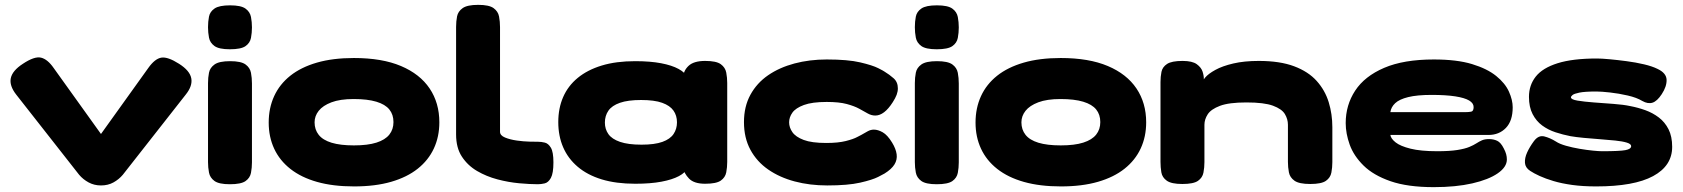

<svg xmlns="http://www.w3.org/2000/svg" viewBox="-20 -750 6934 791"><path d="M396 14Q368 14 345 1.5Q322 -11 306 -30L47 -360Q18 -397 24.5 -428Q31 -459 74 -487Q122 -519 149 -512.5Q176 -506 201 -470L396 -198L591 -470Q618 -508 644.5 -512.5Q671 -517 718 -487Q762 -459 768 -427.5Q774 -396 745 -360L486 -30Q470 -11 447.5 1.5Q425 14 396 14Z M927 9Q882 9 863.5 -4.5Q845 -18 841 -39Q837 -60 837 -82V-408Q837 -430 841 -450.5Q845 -471 864 -484.5Q883 -498 928 -498Q973 -498 991.5 -484.5Q1010 -471 1014 -450Q1018 -429 1018 -406V-81Q1018 -59 1014 -38Q1010 -17 991.5 -4Q973 9 927 9ZM927 -547Q882 -547 863.5 -560.5Q845 -574 841 -595Q837 -616 837 -638Q837 -661 841 -681.5Q845 -702 864 -715Q883 -728 928 -728Q973 -728 991.5 -714.5Q1010 -701 1014 -680Q1018 -659 1018 -637Q1018 -615 1014 -594Q1010 -573 991.5 -560Q973 -547 927 -547Z M1439 18Q1352 18 1286.5 -0.5Q1221 -19 1176.5 -54Q1132 -89 1109.5 -137.5Q1087 -186 1087 -245Q1087 -305 1109.5 -354Q1132 -403 1176 -438Q1220 -473 1285.5 -492Q1351 -511 1438 -511Q1554 -511 1632 -478Q1710 -445 1750 -385.5Q1790 -326 1790 -246Q1790 -187 1767.5 -138.5Q1745 -90 1701 -55Q1657 -20 1591.5 -1Q1526 18 1439 18ZM1438 -151Q1495 -151 1531 -162.5Q1567 -174 1584 -195.5Q1601 -217 1601 -247Q1601 -278 1584 -299Q1567 -320 1530.5 -331Q1494 -342 1437 -342Q1381 -342 1345.5 -328.5Q1310 -315 1293 -293.5Q1276 -272 1276 -246Q1276 -216 1293 -194.5Q1310 -173 1346 -162Q1382 -151 1438 -151Z M2196 9Q2163 9 2119 5Q2075 1 2029.5 -11Q1984 -23 1945.5 -45.5Q1907 -68 1883 -104.5Q1859 -141 1859 -196V-639Q1859 -662 1863 -682.5Q1867 -703 1886 -716.5Q1905 -730 1950 -730Q1995 -730 2013.5 -716.5Q2032 -703 2036 -682Q2040 -661 2040 -638V-207Q2040 -192 2060.5 -183.5Q2081 -175 2109 -171Q2137 -167 2162 -166.5Q2187 -166 2197 -166Q2210 -166 2224.5 -162.5Q2239 -159 2249.5 -141.5Q2260 -124 2260 -81Q2260 -36 2249.5 -17Q2239 2 2224 5.5Q2209 9 2196 9Z M2885 7Q2839 7 2818.5 -14.5Q2798 -36 2795 -58H2813Q2804 -39 2777 -24.5Q2750 -10 2705 -1.5Q2660 7 2597 7Q2518 7 2459 -11Q2400 -29 2360 -63Q2320 -97 2300 -143.5Q2280 -190 2280 -247Q2280 -304 2300 -350Q2320 -396 2360 -429Q2400 -462 2459 -480Q2518 -498 2597 -498Q2659 -498 2703.5 -489.5Q2748 -481 2775.5 -466Q2803 -451 2813 -431H2795Q2795 -458 2816.5 -478.5Q2838 -499 2885 -499Q2931 -499 2949.5 -485.5Q2968 -472 2972 -451Q2976 -430 2976 -408V-83Q2976 -61 2972 -40Q2968 -19 2949.5 -6Q2931 7 2885 7ZM2623 -154Q2677 -154 2709 -165.5Q2741 -177 2755 -198Q2769 -219 2769 -246Q2769 -274 2754.5 -294.5Q2740 -315 2708 -326.5Q2676 -338 2621 -338Q2567 -338 2534 -326.5Q2501 -315 2486.5 -294Q2472 -273 2472 -245Q2472 -218 2486.5 -197.5Q2501 -177 2534.5 -165.5Q2568 -154 2623 -154Z M3388 14Q3316 14 3254 -2.5Q3192 -19 3145 -51.5Q3098 -84 3071.5 -133Q3045 -182 3045 -247Q3045 -311 3071.5 -359.5Q3098 -408 3144.5 -440Q3191 -472 3253 -488.5Q3315 -505 3386 -505Q3473 -505 3524 -493Q3575 -481 3598.5 -469Q3622 -457 3624 -455Q3644 -443 3661.5 -427.5Q3679 -412 3679 -386Q3679 -373 3674 -359.5Q3669 -346 3658 -329Q3623 -274 3586 -274Q3570 -274 3555 -282.5Q3540 -291 3520 -302Q3500 -313 3468.5 -321.5Q3437 -330 3386 -330Q3326 -330 3292 -317.5Q3258 -305 3244.5 -286Q3231 -267 3231 -246Q3231 -225 3244.5 -205.5Q3258 -186 3291 -173.5Q3324 -161 3384 -161Q3433 -161 3464.5 -169Q3496 -177 3511.5 -185.5Q3527 -194 3528 -194Q3542 -202 3554.5 -209Q3567 -216 3580 -216Q3597 -216 3616.5 -205Q3636 -194 3655 -163Q3671 -137 3674 -114.5Q3677 -92 3665 -72.5Q3653 -53 3624 -35Q3621 -33 3597.5 -21Q3574 -9 3523.5 2.5Q3473 14 3388 14Z M3839 9Q3794 9 3775.5 -4.5Q3757 -18 3753 -39Q3749 -60 3749 -82V-408Q3749 -430 3753 -450.5Q3757 -471 3776 -484.5Q3795 -498 3840 -498Q3885 -498 3903.5 -484.5Q3922 -471 3926 -450Q3930 -429 3930 -406V-81Q3930 -59 3926 -38Q3922 -17 3903.5 -4Q3885 9 3839 9ZM3839 -547Q3794 -547 3775.5 -560.5Q3757 -574 3753 -595Q3749 -616 3749 -638Q3749 -661 3753 -681.5Q3757 -702 3776 -715Q3795 -728 3840 -728Q3885 -728 3903.5 -714.5Q3922 -701 3926 -680Q3930 -659 3930 -637Q3930 -615 3926 -594Q3922 -573 3903.5 -560Q3885 -547 3839 -547Z M4351 18Q4264 18 4198.5 -0.5Q4133 -19 4088.5 -54Q4044 -89 4021.5 -137.5Q3999 -186 3999 -245Q3999 -305 4021.5 -354Q4044 -403 4088 -438Q4132 -473 4197.5 -492Q4263 -511 4350 -511Q4466 -511 4544 -478Q4622 -445 4662 -385.5Q4702 -326 4702 -246Q4702 -187 4679.5 -138.5Q4657 -90 4613 -55Q4569 -20 4503.5 -1Q4438 18 4351 18ZM4350 -151Q4407 -151 4443 -162.5Q4479 -174 4496 -195.5Q4513 -217 4513 -247Q4513 -278 4496 -299Q4479 -320 4442.5 -331Q4406 -342 4349 -342Q4293 -342 4257.5 -328.5Q4222 -315 4205 -293.5Q4188 -272 4188 -246Q4188 -216 4205 -194.5Q4222 -173 4258 -162Q4294 -151 4350 -151Z M4851 8Q4806 8 4787 -5.5Q4768 -19 4764.5 -40Q4761 -61 4761 -83V-412Q4761 -434 4765 -454Q4769 -474 4788 -486.5Q4807 -499 4852 -499Q4892 -499 4910.5 -485.5Q4929 -472 4934.5 -454.5Q4940 -437 4939.5 -423Q4939 -409 4941 -409L4935 -405Q4932 -415 4945 -430.5Q4958 -446 4987 -462Q5016 -478 5061 -488.5Q5106 -499 5166 -499Q5253 -499 5311.5 -477Q5370 -455 5404.5 -416.5Q5439 -378 5454 -329Q5469 -280 5469 -226V-82Q5469 -60 5465 -39Q5461 -18 5442.5 -5Q5424 8 5378 8Q5332 8 5313 -5.5Q5294 -19 5290 -40Q5286 -61 5286 -83V-236Q5286 -259 5273.5 -280Q5261 -301 5224.5 -314.5Q5188 -328 5115 -328Q5043 -328 5006 -314Q4969 -300 4955.5 -279Q4942 -258 4942 -236V-82Q4942 -60 4938 -39Q4934 -18 4915.5 -5Q4897 8 4851 8Z M5887 21Q5779 21 5708.5 -3.5Q5638 -28 5597.5 -68Q5557 -108 5540.5 -154Q5524 -200 5524 -243Q5524 -317 5563 -376.5Q5602 -436 5682.5 -470.5Q5763 -505 5887 -505Q5982 -505 6044.5 -486Q6107 -467 6144 -437Q6181 -407 6196.5 -372.5Q6212 -338 6212 -308Q6212 -252 6184 -223Q6156 -194 6112 -194H5708Q5710 -179 5729.5 -163.5Q5749 -148 5791 -137.5Q5833 -127 5901 -127Q5952 -127 5983.5 -132Q6015 -137 6033 -144.5Q6051 -152 6062.5 -159.5Q6074 -167 6085.5 -172Q6097 -177 6115 -177Q6133 -177 6148 -170Q6163 -163 6175 -139Q6182 -126 6185 -115Q6188 -104 6188 -93Q6188 -62 6150.5 -36Q6113 -10 6045.5 5.5Q5978 21 5887 21ZM5708 -288H6017Q6031 -288 6041 -290Q6051 -292 6051 -309Q6051 -325 6032.5 -336Q6014 -347 5975.5 -353Q5937 -359 5878 -359Q5818 -359 5781.5 -350Q5745 -341 5728 -325Q5711 -309 5708 -288Z M6556 18Q6501 18 6457.5 12Q6414 6 6380.5 -4Q6347 -14 6323 -25Q6299 -36 6284 -46Q6264 -59 6262.5 -79Q6261 -99 6271.5 -122Q6282 -145 6299 -168Q6318 -194 6342 -188Q6366 -182 6390 -167Q6405 -157 6431.5 -149.5Q6458 -142 6487.5 -137Q6517 -132 6542 -129.5Q6567 -127 6580 -127Q6653 -127 6676.5 -131.5Q6700 -136 6700 -148Q6700 -157 6682 -162.5Q6664 -168 6634.5 -171Q6605 -174 6571 -176.5Q6537 -179 6505 -182Q6473 -185 6450 -189Q6419 -195 6388.5 -205Q6358 -215 6333.5 -233Q6309 -251 6294 -280Q6279 -309 6279 -351Q6279 -399 6307 -434.5Q6335 -470 6397 -489.5Q6459 -509 6559 -509Q6578 -509 6610.5 -506Q6643 -503 6681 -498Q6719 -493 6753 -485Q6787 -477 6809 -466Q6845 -449 6846 -421.5Q6847 -394 6826 -362Q6807 -333 6788 -327Q6769 -321 6746 -334Q6723 -348 6686 -356.5Q6649 -365 6613 -369Q6577 -373 6557 -373Q6509 -373 6487 -368.5Q6465 -364 6458.5 -358.5Q6452 -353 6452 -349Q6452 -340 6479 -335.5Q6506 -331 6546 -328Q6586 -325 6627 -322Q6668 -319 6696 -313Q6728 -307 6758.5 -296Q6789 -285 6814 -266Q6839 -247 6854 -217.5Q6869 -188 6869 -145Q6869 -67 6790.5 -24.5Q6712 18 6556 18Z"/></svg>

Font: Fredoka Expanded
Style: Bold
Weight: 700
Width: 7
Designer: Ben Nathan
Foundry: Milena B. Brandão, Ben Nathan
Version: Version 2.001